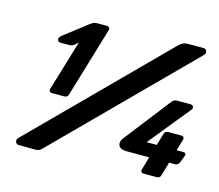

<svg xmlns="http://www.w3.org/2000/svg" viewBox="-108 -884 1192 1047"><g transform="rotate(15 488.0 -360.0)"><path d="M929.2 -93.8Q929.2 -93.8 897 -93.8L873.5 -13.7Q868.7 -0.5 851.1 0H777.8Q773.9 0 770.5 -1.5Q759.3 -6.3 763.2 -19.5L784.7 -93.8H653.8Q621.6 -94.2 611.8 -113.3Q602.1 -133.8 621.6 -158.2L823.7 -418Q825.2 -419.9 827.1 -421.4Q836.9 -431.6 850.1 -431.6H929.2Q936 -431.6 940.9 -426.3Q949.7 -416.5 940.9 -405.3L749.5 -169.9H807.1L827.6 -240.2Q832.5 -253.4 850.1 -253.9H923.3Q927.7 -253.9 931.6 -252Q941.4 -246.6 938 -234.4L918.9 -169.9H953.6Q954.6 -169.9 956.1 -169.9Q976.1 -169.9 970.2 -151.4L954.6 -111.3Q954.1 -109.9 953.1 -107.9Q946.3 -93.8 929.2 -93.8ZM171.4 26.4 77.6 25.4Q67.4 24.9 62.5 14.6Q56.6 0.5 66.9 -9.8L777.8 -723.6Q799.8 -745.6 824.7 -746.1H919.4Q929.7 -745.6 934.1 -735.4Q939.5 -721.2 929.2 -710.9L212.4 8.8Q207 14.2 202.1 18.1Q190.9 26.4 171.4 26.4ZM375 -724.6 377.4 -726.6Q382.3 -727.1 386.7 -724.1Q395.5 -717.8 392.1 -707L272.9 -308.6Q268.1 -295.4 251.5 -294.9H181.2Q176.8 -294.9 172.9 -296.9Q163.1 -302.2 166.5 -314.5L252.4 -600.1L238.8 -586.9Q224.1 -572.8 208.5 -572.3H154.8Q145.5 -572.8 140.6 -579.6Q131.8 -593.3 151.9 -610.4L257.3 -691.4Q259.3 -693.4 264.2 -697.3Q266.6 -699.2 268.1 -700.2Q300.3 -726.6 314.9 -726.6H376.5Z"/></g></svg>

Font: Allan
Style: Bold
Weight: 500
Italic angle: -14.3°
Version: Version 1.002